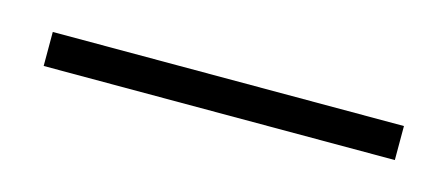

<svg xmlns="http://www.w3.org/2000/svg" viewBox="-23 -754 393 169"><g transform="rotate(15 174.0 -669.5)"><path d="M14 -685H334V-654H14Z"/></g></svg>

Font: Albert Sans ExtraLight
Style: Regular
Weight: 250
Designer: Andreas Rasmussen
Foundry: a.Foundry
Version: Version 1.025